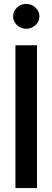

<svg xmlns="http://www.w3.org/2000/svg" viewBox="-20 -958 267 978"><path d="M168.5 -727.5V0H58.6V-727.5ZM113.8 -811.5Q85.9 -811.5 66.4 -830.1Q46.9 -848.6 46.9 -874.5Q46.9 -900.9 66.4 -919.4Q85.9 -938 113.8 -938Q141.1 -938 160.9 -919.4Q180.7 -900.9 180.7 -874.5Q180.7 -848.6 160.9 -830.1Q141.1 -811.5 113.8 -811.5Z"/></svg>

Font: Inter Tight Medium
Style: Regular
Weight: 500
Designer: Rasmus Andersson
Foundry: rsms
Version: Version 3.004; ttfautohint (v1.8.4.7-5d5b)